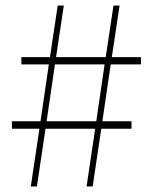

<svg xmlns="http://www.w3.org/2000/svg" viewBox="-20 -672 550 692"><path d="M148 -235H327L357 -440H178ZM91 0 122 -208H23V-235H126L156 -440H57V-466H160L188 -652H210L182 -466H361L389 -652H411L383 -466H488V-440H379L349 -235H454V-208H345L314 0H292L323 -208H144L113 0Z"/></svg>

Font: Source Serif 4 ExtraLight
Style: Regular
Weight: 200
Designer: Frank Grießhammer
Foundry: Adobe
Version: Version 4.005;hotconv 1.1.0;makeotfexe 2.6.0